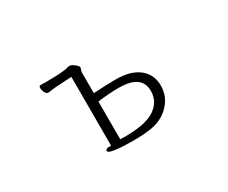

<svg xmlns="http://www.w3.org/2000/svg" viewBox="-84 -729 1169 984"><g transform="rotate(-30 500.0 -237.0)"><path d="M240 -423Q235 -422 229.5 -421Q224 -420 217 -420H216Q208 -420 200.5 -433.5Q193 -447 193 -461Q193 -474 202 -474L233 -473Q299 -473 344 -478Q350 -478 361.5 -481.5Q373 -485 379 -485Q390 -485 407.5 -471.5Q425 -458 425 -449Q425 -447 421.5 -438.5Q418 -430 418 -425V-301Q488 -306 552 -306Q639 -306 687 -267.5Q735 -229 735 -163Q735 -100 691 -53.5Q647 -7 578 4Q536 11 472 11L425 10Q401 10 364 5Q327 0 327 -12Q327 -17 332 -20.5Q337 -24 346 -24H360V-431L270 -426ZM443 -28Q569 -28 623 -65.5Q677 -103 677 -165Q677 -261 543 -261Q478 -261 417 -252V-29Z"/></g></svg>

Font: JyunsaiKaai Light
Style: Regular
Weight: 300
Designer: Fontworks Inc.
Version: Version 0.030;April 7, 2024;FontCreator 14.0.0.2901 64-bit